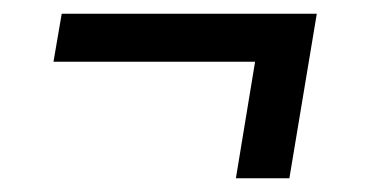

<svg xmlns="http://www.w3.org/2000/svg" viewBox="-20 -395 540 280"><path d="M324 -135 352 -305H58L70 -375H442L402 -135Z"/></svg>

Font: Iosevka Curly Oblique
Style: Regular
Weight: 400
Italic angle: -9°
Monospace: yes
Designer: Belleve Invis
Foundry: Belleve Invis
Version: Version 11.1.0; ttfautohint (v1.8.3)